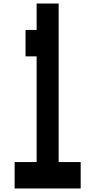

<svg xmlns="http://www.w3.org/2000/svg" viewBox="-20 -1050 540 1090"><path d="M63 20V-130H188V-730H125V-880H188V-1030H313V-130H438V20Z"/></svg>

Font: 2P VHS
Style: Regular
Weight: 400
Designer: CodeMan38
Foundry: CodeMan38
Version: Version 3.000